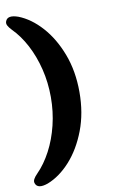

<svg xmlns="http://www.w3.org/2000/svg" viewBox="-96 -791 575 972"><g transform="rotate(-10 191.5 -305.0)"><path d="M308 -305Q308 -197.5 274.5 -109.5Q241 -21.5 186.8 38.8Q132.5 99 69.5 123.5Q15.5 142.5 4.5 111Q0.5 101 6.5 89.5Q12.5 78 25.5 65Q66 24 96.5 -33.8Q127 -91.5 144 -161Q161 -230.5 161 -305Q161 -380 144 -449.2Q127 -518.5 96.5 -576.5Q66 -634.5 25.5 -675Q12.5 -688.5 6.5 -699.8Q0.5 -711 4.5 -721.5Q15.5 -753 69.5 -734Q132.5 -709.5 186.8 -649.2Q241 -589 274.5 -501Q308 -413 308 -305Z"/></g></svg>

Font: Fraunces 9pt SuperSoft
Style: Bold
Weight: 700
Version: Version 1.000;[b76b70a41]